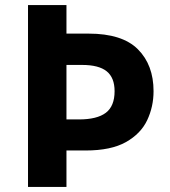

<svg xmlns="http://www.w3.org/2000/svg" viewBox="-20 -734 668 754"><path d="M583 -376Q583 -315 558 -262Q533 -209 474.5 -176Q416 -143 316 -143H241V0H90V-714H241V-602H328Q460 -602 521.5 -540.5Q583 -479 583 -376ZM290 -265Q361 -265 395.5 -291Q430 -317 430 -376Q430 -429 399 -454Q368 -479 302 -479H241V-265Z"/></svg>

Font: Noto Sans Medefaidrin
Style: Bold
Weight: 700
Designer: Dalton Maag Ltd
Foundry: Dalton Maag Ltd
Version: Version 1.002; ttfautohint (v1.8.4.7-5d5b)